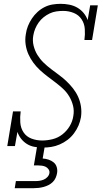

<svg xmlns="http://www.w3.org/2000/svg" viewBox="-20 -763 540 1003"><path d="M203 8Q181 8 159.5 4Q138 0 120.5 -11Q103 -22 90.5 -38Q78 -54 71 -74L58 0H18L48 -181H88Q84 -152 86 -123Q88 -94 103 -71.5Q118 -49 144.5 -39Q171 -29 200 -29Q227 -29 255 -36Q283 -43 306 -61Q329 -79 344 -104Q359 -129 363 -157Q368 -185 361.5 -211Q355 -237 341.5 -259.5Q328 -282 309 -299.5Q290 -317 269.5 -332.5Q249 -348 228.5 -363.5Q208 -379 189 -396.5Q170 -414 154.5 -435Q139 -456 128.5 -479.5Q118 -503 114 -530Q110 -557 115 -585Q118 -607 126 -627Q134 -647 146.5 -666Q159 -685 176 -700.5Q193 -716 213 -726Q233 -736 254.5 -739.5Q276 -743 297 -743Q320 -743 342.5 -738.5Q365 -734 384 -723Q403 -712 417 -695Q431 -678 438 -658L451 -735H491L461 -554H421Q425 -583 423 -611.5Q421 -640 406 -662.5Q391 -685 365 -695.5Q339 -706 310 -706Q293 -706 275 -703.5Q257 -701 240 -693Q223 -685 208 -673Q193 -661 182 -645.5Q171 -630 164 -613Q157 -596 154 -578Q149 -551 155.5 -524.5Q162 -498 175.5 -476Q189 -454 207.5 -436Q226 -418 246.5 -402.5Q267 -387 288 -371.5Q309 -356 327.5 -338.5Q346 -321 362 -300.5Q378 -280 388.5 -256.5Q399 -233 403 -206Q407 -179 403 -151Q399 -128 390 -107Q381 -86 366.5 -66.5Q352 -47 333 -32.5Q314 -18 292 -8.5Q270 1 248 4.5Q226 8 203 8ZM57 220 63 183H163Q175 183 186 181.5Q197 180 208 175.5Q219 171 227.5 162Q236 153 238 142Q240 131 234 122Q228 113 219 108.5Q210 104 199 102.5Q188 101 177 101H157L174 0H214L203 65Q219 66 234 71Q249 76 260.5 85.5Q272 95 276.5 110.5Q281 126 278 142Q276 154 270.5 166.5Q265 179 255 188.5Q245 198 233 204Q221 210 208 213.5Q195 217 182.5 218.5Q170 220 157 220Z"/></svg>

Font: Iosevka Slab XLtObl
Style: Regular
Weight: 200
Italic angle: -9°
Monospace: yes
Designer: Belleve Invis
Foundry: Belleve Invis
Version: Version 11.1.1; ttfautohint (v1.8.3)